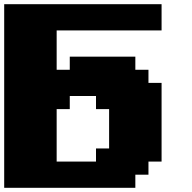

<svg xmlns="http://www.w3.org/2000/svg" viewBox="-20 -895 915 915"><path d="M0 0H625V-62.5H687.5V-125H750V-500H687.5V-562.5H625V-625H312.5V-562.5H250V-750H750V-875H0ZM437.5 -125H250V-375H312.5V-437.5H437.5V-375H500V-187.5H437.5Z"/></svg>

Font: Faithful 32x
Style: Bold
Weight: 400
Foundry: Faithful Resource Pack
Version: Version 1.0; January 27, 2023